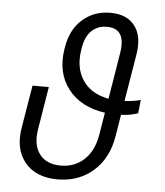

<svg xmlns="http://www.w3.org/2000/svg" viewBox="-53 -784 724 841"><g transform="rotate(5 309.0 -363.5)"><path d="M564.3 -368.3 557.9 -309.3Q525.6 -297.9 483.7 -295.8L468 -200.6Q451.7 -101.9 387.4 -46Q323.2 9.9 231.2 9.9Q136 9.9 87.7 -48.1Q39.4 -106.2 55 -201L86.3 -389.6H158L127.1 -201Q115.8 -132.1 146.1 -91.8Q176.5 -51.5 240.1 -51.5Q300.8 -51.5 342.7 -90.6Q384.6 -129.6 396.3 -200.6L412.6 -299Q304.7 -314.3 249.6 -386Q194.6 -457.7 212 -563.6L213.4 -570.7Q226.2 -648.8 276.6 -693Q327.1 -737.2 398.8 -737.2Q471.2 -737.2 506.2 -691.6Q541.2 -646 528.1 -566.4L493.6 -357.6Q532.7 -359.7 564.3 -368.3ZM422.9 -361.5 456.3 -565.3Q474.1 -674.7 389.2 -674.7Q348 -674.7 321 -648.6Q294 -622.5 285.9 -568.5L284.8 -560.4Q273.1 -483.3 309.5 -429.5Q345.9 -375.7 422.9 -361.5Z"/></g></svg>

Font: Karasuma Gothic
Style: Light Italic
Weight: 300
Italic angle: 9.39998°
Designer: Rasmus Andersson / Ryoko Nishizuka
Foundry: rsms
Version: Version 1.00